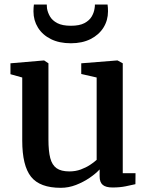

<svg xmlns="http://www.w3.org/2000/svg" viewBox="-20 -842 674 872"><path d="M491 9.5Q461 9.5 446.8 -2.2Q432.5 -14 432.5 -41V-72.5Q415 -53.5 386.8 -34.2Q358.5 -15 325 -2Q291.5 11 256 11Q161 11 121 -39.2Q81 -89.5 81 -203.5V-490L27.5 -505V-554.5L179.5 -567.5H180.5L200 -554.5V-208Q200 -156 208.2 -124.2Q216.5 -92.5 237 -78Q257.5 -63.5 295 -63.5Q323 -63.5 346.8 -72.2Q370.5 -81 388.8 -93Q407 -105 419 -116V-490L349 -506V-554.5L512 -567.5H514L537.5 -554.5V-55.5H595.5L595 -5.5Q577.5 -1.5 551.2 4Q525 9.5 491 9.5ZM302 -645.5Q249 -645.5 211 -664.5Q173 -683.5 152.5 -716.5Q132 -749.5 132 -790Q132 -797.5 132.5 -806.8Q133 -816 134 -821.5H192.5Q192.5 -818.5 192.8 -814Q193 -809.5 193.5 -804Q196.5 -785.5 207 -767.2Q217.5 -749 240.2 -737Q263 -725 302 -725Q341 -725 363.5 -737Q386 -749 396.5 -767Q407 -785 409.5 -804Q410.5 -809 410.8 -813.8Q411 -818.5 411 -821.5H468.5Q469.5 -816 470 -807Q470.5 -798 470.5 -790.5Q470.5 -749.5 449.8 -716.5Q429 -683.5 391.2 -664.5Q353.5 -645.5 302 -645.5Z"/></svg>

Font: Merriweather SemiBold
Style: Regular
Weight: 600
Version: Version 2.100